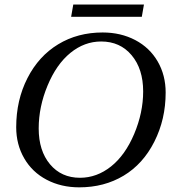

<svg xmlns="http://www.w3.org/2000/svg" viewBox="-20 -803 762 833"><path d="M601.1 -406.2Q601.1 -503.9 551 -563.5Q501 -623 418.9 -623Q346.2 -623 285.4 -573.5Q224.6 -523.9 186.3 -431.6Q147.9 -339.4 147.9 -245.6Q147.9 -148.9 197 -90.3Q246.1 -31.7 327.1 -31.7Q399.9 -31.7 461.7 -80.8Q523.4 -129.9 562.3 -222.2Q601.1 -314.5 601.1 -406.2ZM323.7 9.8Q245.1 9.8 182.4 -23.2Q119.6 -56.2 85 -116.2Q50.3 -176.3 50.3 -251Q50.3 -368.7 99.1 -464.1Q147.9 -559.6 232.4 -610.8Q316.9 -662.1 425.3 -662.1Q503.9 -662.1 566.7 -629.2Q629.4 -596.2 664.1 -536.4Q698.7 -476.6 698.7 -401.4Q698.7 -285.6 649.7 -188.5Q600.6 -91.3 516.4 -40.8Q432.1 9.8 323.7 9.8ZM288.6 -730 297.9 -783.2H604.5L595.2 -730Z"/></svg>

Font: Liberation Serif
Style: Italic
Weight: 400
Italic angle: -16.333°
Designer: Steve Matteson
Foundry: Ascender Corporation
Version: Version 2.1.5